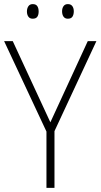

<svg xmlns="http://www.w3.org/2000/svg" viewBox="-20 -914 489 934"><path d="M225 -319 407 -714H449L245 -276V0H206V-274L0 -714H42ZM111 -858Q111 -873 118 -883.5Q125 -894 139 -894Q155 -894 161.5 -884Q168 -874 168 -858Q168 -842 161.5 -832.5Q155 -823 139 -823Q125 -823 118 -833Q111 -843 111 -858ZM282 -859Q282 -874 289 -884Q296 -894 310 -894Q325 -894 332 -884Q339 -874 339 -859Q339 -843 332.5 -833Q326 -823 310 -823Q296 -823 289 -833Q282 -843 282 -859Z"/></svg>

Font: Noto Sans Gurmukhi SemiCondensed ExtraLight
Style: Regular
Weight: 200
Width: 4
Designer: Jelle Bosma - Monotype Design Team
Foundry: Monotype Imaging Inc.
Version: Version 2.004; ttfautohint (v1.8.4.7-5d5b)